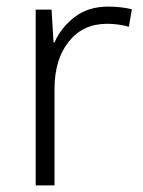

<svg xmlns="http://www.w3.org/2000/svg" viewBox="-20 -561 434 581"><path d="M307 -541Q346 -541 379 -533L370 -480Q338 -489 304 -489Q231 -489 188 -435Q145 -381 145 -292V0H88V-532H136L142 -433H145Q165 -478 206 -509.5Q247 -541 307 -541Z"/></svg>

Font: Noto Sans Bengali UI Light
Style: Regular
Weight: 300
Designer: Jelle Bosma - Monotype Design Team
Foundry: Monotype Imaging Inc.
Version: Version 2.003; ttfautohint (v1.8.4.7-5d5b)